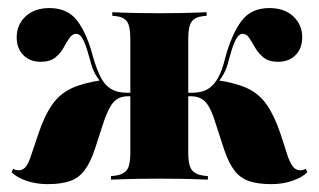

<svg xmlns="http://www.w3.org/2000/svg" viewBox="-20 -450 799 481"><path d="M659.7 11.3Q625.8 11.3 603.6 3.6Q581.5 -4 566.9 -23.4Q552.4 -42.7 541.1 -76.6L517.7 -148.4Q510.5 -171 502.4 -184.3Q494.4 -197.6 483.5 -203.2Q472.6 -208.9 457.3 -208.9H431.5V-217.7H461.3Q485.5 -217.7 500.8 -227Q516.1 -236.3 526.6 -255.6Q537.1 -275 544.4 -305.6Q560.5 -364.5 584.7 -397.2Q608.9 -429.8 654.8 -429.8Q692.7 -429.8 714.9 -408.9Q737.1 -387.9 737.1 -356.5Q737.1 -329 720.6 -312.1Q704 -295.2 676.6 -295.2Q654 -295.2 640.7 -305.6Q627.4 -316.1 619.4 -330.2Q611.3 -344.4 604.4 -354.8Q597.6 -365.3 587.1 -365.3Q583.1 -365.3 578.2 -361.3Q573.4 -357.3 567.3 -343.5Q561.3 -329.8 553.2 -300Q548.4 -279.8 541.1 -266.1Q533.9 -252.4 523.4 -241.1V-249.2Q569.4 -242.7 599.2 -229Q629 -215.3 648.4 -187.5Q667.7 -159.7 683.1 -113.7L701.6 -56.5Q708.1 -39.5 714.9 -31.5Q721.8 -23.4 732.3 -23.4Q740.3 -23.4 746 -27.4L750 -18.5Q737.1 -5.6 712.9 2.8Q688.7 11.3 659.7 11.3ZM99.2 11.3Q70.2 11.3 46 2.8Q21.8 -5.6 8.9 -18.5L12.9 -27.4Q18.5 -23.4 26.6 -23.4Q37.1 -23.4 44 -31.5Q50.8 -39.5 56.5 -56.5L75.8 -113.7Q91.1 -159.7 110.5 -187.5Q129.8 -215.3 159.7 -229Q189.5 -242.7 235.5 -249.2V-241.1Q225 -252.4 217.7 -266.1Q210.5 -279.8 205.6 -300Q197.6 -329.8 191.5 -343.5Q185.5 -357.3 180.6 -361.3Q175.8 -365.3 171 -365.3Q161.3 -365.3 154 -354.8Q146.8 -344.4 139.1 -330.2Q131.5 -316.1 118.1 -305.6Q104.8 -295.2 82.3 -295.2Q54.8 -295.2 38.3 -312.1Q21.8 -329 21.8 -356.5Q21.8 -387.9 44 -408.9Q66.1 -429.8 104 -429.8Q150 -429.8 174.2 -397.2Q198.4 -364.5 213.7 -305.6Q222.6 -275 232.7 -255.6Q242.7 -236.3 258.5 -227Q274.2 -217.7 297.6 -217.7H327.4V-208.9H301.6Q286.3 -208.9 275.8 -203.2Q265.3 -197.6 257.3 -184.3Q249.2 -171 241.1 -148.4L217.7 -76.6Q206.5 -42.7 191.9 -23.4Q177.4 -4 155.2 3.6Q133.1 11.3 99.2 11.3ZM306.5 -209.7V-353.2Q306.5 -383.1 298.8 -395.2Q291.1 -407.3 269.4 -409.7L261.3 -410.5V-419.4Q302.4 -417.7 328.6 -417.3Q354.8 -416.9 379 -416.9Q404.8 -416.9 430.6 -417.3Q456.5 -417.7 497.6 -419.4V-410.5L489.5 -409.7Q467.7 -407.3 459.7 -395.2Q451.6 -383.1 451.6 -353.2V-209.7ZM379 -2.4Q354 -2.4 327 -2Q300 -1.6 258.1 0V-8.9L267.7 -9.7Q290.3 -12.9 298.4 -25Q306.5 -37.1 306.5 -66.1V-209.7H451.6V-66.1Q451.6 -37.1 460.1 -25Q468.5 -12.9 491.1 -9.7L500.8 -8.9V0Q458.9 -1.6 432.3 -2Q405.6 -2.4 379 -2.4Z"/></svg>

Font: Playfair 144pt SemiCondensed Black
Style: Regular
Weight: 900
Width: 4
Designer: Claus Eggers Sørensen
Foundry: Claus Eggers Sørensen
Version: Version 2.203